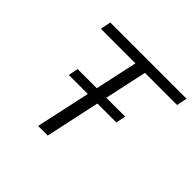

<svg xmlns="http://www.w3.org/2000/svg" viewBox="-158 -837 1017 1017"><g transform="rotate(45 350.0 -329.0)"><path d="M246 0 389 -658H460L318 0ZM117 -599 129 -658H700L688 -599ZM170 -306 181 -361H537L526 -306Z"/></g></svg>

Font: Ysabeau Office
Style: Italic
Weight: 400
Italic angle: -12°
Designer: Christian Thalmann (Catharsis Fonts)
Version: Version 2.001;gftools[0.9.30]; featfreeze: tnum,lnum,ss02